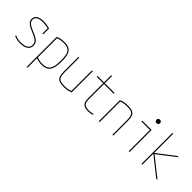

<svg xmlns="http://www.w3.org/2000/svg" viewBox="148 -1867 3203 3203"><g transform="rotate(45 1750.0 -265.0)"><path d="M231 10Q191 10 156.5 3Q122 -4 90 -18V-39Q123 -24 157 -17Q191 -10 231 -10Q314 -10 357 -39Q400 -68 400 -123Q400 -153 385.5 -176Q371 -199 336.5 -220.5Q302 -242 242 -266Q152 -302 116 -335Q80 -368 80 -416Q80 -473 125 -501.5Q170 -530 260 -530Q293 -530 323.5 -525.5Q354 -521 400 -509V-370H380V-511L395 -490Q350 -501 321 -505.5Q292 -510 260 -510Q178 -510 139 -486.5Q100 -463 100 -416Q100 -389 113.5 -368Q127 -347 159.5 -327.5Q192 -308 249 -285Q344 -247 382 -211.5Q420 -176 420 -123Q420 -59 371 -24.5Q322 10 231 10Z M588 -498Q650 -530 742 -530Q816 -530 858.5 -505.5Q901 -481 919.5 -424.5Q938 -368 938 -270Q938 -169 918.5 -107Q899 -45 855 -17.5Q811 10 739 10Q695 10 657 1Q619 -8 590 -21L599 -39Q628 -25 664.5 -17.5Q701 -10 739 -10Q805 -10 844.5 -35Q884 -60 901 -117Q918 -174 918 -270Q918 -363 902 -415Q886 -467 848 -488.5Q810 -510 742 -510Q699 -510 662.5 -502.5Q626 -495 597 -480L608 -498V210H588Z M1258 10Q1190 10 1151 -7Q1112 -24 1096 -65.5Q1080 -107 1080 -180V-520H1100V-180Q1100 -113 1113.5 -76Q1127 -39 1161.5 -24.5Q1196 -10 1258 -10Q1290 -10 1316.5 -13Q1343 -16 1366.5 -23Q1390 -30 1411 -40L1400 -26V-520H1420V-22Q1353 10 1258 10Z M1834 10Q1752 10 1717.5 -24.5Q1683 -59 1683 -140V-500H1532V-520H1683V-690H1703V-520H1932V-500H1703V-140Q1703 -67 1732 -38.5Q1761 -10 1834 -10Q1861 -10 1885 -14Q1909 -18 1932 -25V-4Q1907 3 1883.5 6.5Q1860 10 1834 10Z M2080 -498Q2115 -515 2154 -522.5Q2193 -530 2242 -530Q2310 -530 2349 -513Q2388 -496 2404 -454.5Q2420 -413 2420 -340V0H2400V-340Q2400 -408 2386.5 -444.5Q2373 -481 2339 -495.5Q2305 -510 2242 -510Q2211 -510 2184 -507Q2157 -504 2134 -497.5Q2111 -491 2089 -480L2100 -494V0H2080Z M2786 0V-500H2586V-520H2806V0ZM2784 -658Q2765 -658 2753.5 -669Q2742 -680 2742 -699Q2742 -718 2753.5 -729Q2765 -740 2784 -740Q2803 -740 2814.5 -729Q2826 -718 2826 -699Q2826 -680 2814.5 -669Q2803 -658 2784 -658Z M3086 0V-730H3106V-282H3110L3419 -520H3451L3126 -270L3466 0H3435L3110 -258H3106V0Z"/></g></svg>

Font: M PLUS 1 Code Thin
Style: Regular
Weight: 250
Designer: Coji Morishita
Foundry: UNDERFOREST DESIGN
Version: Version 1.002